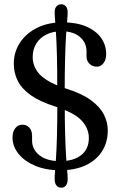

<svg xmlns="http://www.w3.org/2000/svg" viewBox="-20 -802 559 902"><path d="M274.6 -697Q338.9 -697 384.6 -677.7Q430.3 -658.3 454.6 -624.4Q478.8 -590.6 478.8 -547.7Q478.8 -521.2 465.9 -504.9Q452.9 -488.7 435.8 -488.7Q414.9 -488.7 400.7 -502Q386.5 -515.3 386.5 -536.9V-561.2Q386.5 -601.5 355.4 -628.3Q324.3 -655.1 269.3 -655.1Q228.4 -655.1 197.9 -639.8Q167.3 -624.5 150.5 -597.3Q133.6 -570.1 133.6 -534.2Q133.6 -503.3 148.5 -476.5Q163.3 -449.6 198.5 -426.7Q233.6 -403.7 294.5 -384.5Q366.3 -361.7 408.2 -330.6Q450 -299.4 468.2 -263.6Q486.3 -227.7 486.3 -189.6Q486.3 -133.9 459.5 -91.5Q432.6 -49.1 382.6 -25.6Q332.5 -2.1 262.3 -2.1Q195.8 -2.1 145.5 -23.2Q95.1 -44.3 66.9 -79.5Q38.8 -114.7 38.8 -156.3Q38.8 -182.8 51.6 -199.5Q64.4 -216.2 85.4 -216.2Q105.2 -216.2 118 -202.2Q130.7 -188.1 130.7 -163.8V-141.8Q130.7 -99.6 165.6 -72.3Q200.5 -44.9 262.9 -44.9Q325.3 -44.9 361.4 -73.3Q397.4 -101.7 397.4 -153.7Q397.4 -198.6 363.2 -235.8Q328.9 -273 238.1 -302.1Q166.6 -324.8 124.1 -355.1Q81.6 -385.5 63.2 -422.6Q44.8 -459.8 44.8 -502.8Q44.8 -556.6 73.3 -600.7Q101.9 -644.9 153.7 -671Q205.5 -697 274.6 -697ZM283.9 -364.5H248.8Q249.3 -470.9 247.5 -538.3Q245.6 -605.7 243.1 -645.2Q240.6 -684.7 238.8 -706.8Q236.9 -729 236.9 -745.1Q236.9 -763.1 245.8 -772.5Q254.6 -781.9 268.1 -781.9Q280.5 -781.9 289.2 -772.6Q297.8 -763.3 297.8 -744.3Q297.8 -728.4 295.7 -706.3Q293.5 -684.2 290.9 -644.8Q288.2 -605.4 286.1 -538.3Q283.9 -471.1 283.9 -364.5ZM249.4 -329.8H284.2Q284 -227.6 286.2 -162.7Q288.3 -97.9 291 -59.4Q293.6 -21 295.8 0.9Q297.9 22.7 297.9 39.4Q297.9 59.5 289.5 69.7Q281.1 79.8 267 79.8Q254 79.8 245.4 69.6Q236.7 59.4 236.7 38Q236.7 21.8 238.6 0.2Q240.4 -21.5 243.1 -59.7Q245.7 -97.9 247.6 -162.7Q249.4 -227.6 249.4 -329.8Z"/></svg>

Font: Fraunces 144pt S100 Black
Style: Regular
Weight: 900
Version: Version 1.000